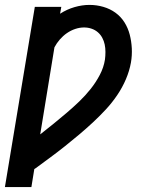

<svg xmlns="http://www.w3.org/2000/svg" viewBox="-21 -558 641 783"><path d="M-1 205 121 -530H229L224 -502Q252 -520 283 -529Q314 -538 344 -538Q373 -538 400.5 -530Q428 -522 450 -506Q472 -490 486.5 -467Q501 -444 508 -417Q515 -390 516.5 -361Q518 -332 513 -303Q507 -269 492.5 -235Q478 -201 457 -170Q436 -139 410.5 -111.5Q385 -84 357.5 -58.5Q330 -33 301.5 -9Q273 15 243.5 38.5Q214 62 183.5 84.5Q153 107 123 129L121 130Q121 131 120.5 131Q120 131 119 131L107 205ZM143 -10Q170 -31 197 -53Q224 -75 250.5 -97.5Q277 -120 302 -144Q327 -168 348.5 -195Q370 -222 386 -252.5Q402 -283 407 -315Q409 -330 409 -346Q409 -362 406 -376.5Q403 -391 396 -404Q389 -417 378 -426.5Q367 -436 352.5 -441Q338 -446 322 -446Q304 -446 286 -440Q268 -434 252 -423Q236 -412 223 -397Q210 -382 201 -365Z"/></svg>

Font: Iosevka Slab Semibold Extended
Style: Italic
Weight: 600
Width: 7
Italic angle: -9°
Monospace: yes
Designer: Belleve Invis
Foundry: Belleve Invis
Version: Version 11.1.0; ttfautohint (v1.8.3)